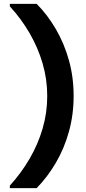

<svg xmlns="http://www.w3.org/2000/svg" viewBox="-20 -831 447 996"><path d="M170 145H31V132Q90 67 133.5 -7.5Q177 -82 201 -164Q225 -246 225 -333Q225 -420 201 -502Q177 -584 133.5 -659Q90 -734 31 -798V-811H170Q226 -755 269.5 -680.5Q313 -606 337.5 -518.5Q362 -431 362 -333Q362 -236 337.5 -148Q313 -60 269.5 14Q226 88 170 145Z"/></svg>

Font: DM Sans 17pt ExtraBold
Style: Regular
Weight: 800
Version: Version 4.004;gftools[0.9.30]